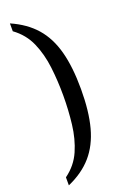

<svg xmlns="http://www.w3.org/2000/svg" viewBox="-168 -810 639 987"><g transform="rotate(-20 151.5 -316.0)"><path d="M27 83Q85 41 112.5 -22Q140 -85 149 -161.5Q158 -238 158 -317Q158 -397 149 -472.5Q140 -548 112.5 -611Q85 -674 27 -716V-759Q109 -723 159 -666Q209 -609 232 -523.5Q255 -438 255 -317Q255 -195 232 -109.5Q209 -24 159 33.5Q109 91 27 127Z"/></g></svg>

Font: Noto Serif Condensed
Style: Regular
Weight: 400
Width: 3
Designer: Monotype Design Team
Foundry: Monotype Imaging Inc.
Version: Version 2.013; ttfautohint (v1.8.4.7-5d5b)